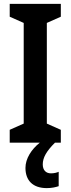

<svg xmlns="http://www.w3.org/2000/svg" viewBox="-20 -734 363 988"><path d="M200 112C200 77 219 44 263 0H293V-66L221 -98V-616L293 -648V-714H30V-648L102 -616V-98L30 -66V0H185C142 34 111 82 111 130C111 194 148 234 221 234C247 234 267 229 282 224V150C273 154 260 158 242 158C216 158 200 141 200 112Z"/></svg>

Font: Noto Sans Gurmukhi UI Condensed SemiBold
Style: Regular
Weight: 600
Width: 3
Designer: Jelle Bosma - Monotype Design Team
Foundry: Monotype Imaging Inc.
Version: Version 2.004